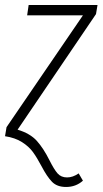

<svg xmlns="http://www.w3.org/2000/svg" viewBox="-35 -542 408 764"><path d="M-9 -36 295 -481H73L79 -522H353L347 -486L35 -26Q85 -11 111.5 18.5Q138 48 162 96Q180 132 194 148Q208 164 232 164Q255 164 278 148L295 177Q267 202 228 202Q192 202 172 181.5Q152 161 130 119Q112 85 96 63Q80 41 52.5 23.5Q25 6 -15 0Z"/></svg>

Font: Fira Sans Extra Condensed ExtraLight
Style: Italic
Weight: 275
Width: 3
Italic angle: -8°
Designer: Carrois Corporate & Edenspiekermann AG
Foundry: Carrois Corporate GbR & Edenspiekermann AG
Version: Version 4.203